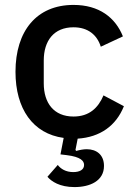

<svg xmlns="http://www.w3.org/2000/svg" viewBox="-20 -552 550 781"><path d="M279 -532C129 -532 43 -426 43 -260C43 -109 114 -8 239 9L226 76L251 79C309 86 322 103 322 119C322 139 303 148 278 148C248 148 227 135 215 119L173 167C189 186 223 209 283 209C346 209 403 184 403 123C403 77 372 55 333 55C319 55 304 58 290 62L287 58L296 12C387 6 452 -40 484 -120L401 -164C379 -112 342 -78 279 -78C199 -78 158 -133 158 -213V-306C158 -386 199 -441 279 -441C338 -441 375 -410 390 -362L480 -404C449 -481 383 -532 279 -532Z"/></svg>

Font: IBM Plex Thai Looped Medium
Style: Regular
Weight: 500
Designer: Mike Abbink, Paul van der Laan, Pieter van Rosmalen, Ben Mitchell, Mark Frömberg
Foundry: Bold Monday
Version: Version 1.0